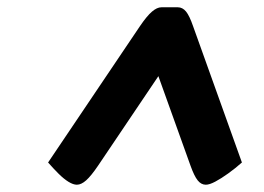

<svg xmlns="http://www.w3.org/2000/svg" viewBox="-20 -958 725 527"><path d="M191 -451Q181 -451 168 -459Q155 -467 140.5 -481.5Q126 -496 112 -512L364 -886Q383 -914 397 -926Q411 -938 423 -938H468Q481 -938 490.5 -926.5Q500 -915 510 -886L644 -512Q626 -496 606.5 -482Q587 -468 571 -459.5Q555 -451 545 -451Q532 -451 522.5 -463Q513 -475 503 -503L400 -790L439 -785L249 -503Q230 -475 216.5 -463Q203 -451 191 -451Z"/></svg>

Font: Lemonada Medium
Style: Regular
Weight: 500
Designer: Mohamed Gaber (Arabic), Eduardo Tunni (Latin)
Foundry: Kief Type Foundry
Version: Version 4.004; ttfautohint (v1.8.2)